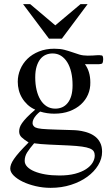

<svg xmlns="http://www.w3.org/2000/svg" viewBox="-20 -697 540 934"><path d="M481.9 -407.7Q481.9 -405.3 481 -398.7Q480 -392.1 477.5 -388.7Q475.1 -386.7 470.9 -386Q466.8 -385.3 461.9 -384.8Q456.5 -384.3 450.2 -384.8H393.1Q405.8 -367.7 412.6 -345.5Q419.4 -323.2 419.4 -295.4Q419.9 -264.6 408.2 -237.3Q396.5 -210 373.8 -189.2Q351.1 -168.5 318.4 -156.2Q285.6 -144 243.7 -144Q226.6 -144 209.5 -146.5Q192.4 -148.9 175.3 -154.3Q165.5 -147 156.7 -137.2Q147.9 -127.4 143.1 -117.4Q138.2 -107.4 138.4 -97.9Q138.7 -88.4 146 -81.5Q148.9 -78.6 153.1 -76.7Q157.2 -74.7 164.6 -73Q171.9 -71.3 183.6 -70.1Q195.3 -68.8 213.6 -68.1Q231.9 -67.4 258.1 -66.4Q284.2 -65.4 320.3 -64.5Q329.1 -64.5 344 -63.7Q358.9 -63 376.5 -59.8Q394 -56.6 411.6 -50Q429.2 -43.5 443.8 -32Q458.5 -20.5 467.5 -2.4Q476.6 15.6 476.6 41.5Q476.6 75.2 457.5 106.7Q438.5 138.2 404.8 162.8Q371.1 187.5 325.4 202.1Q279.8 216.8 226.1 216.8Q189 216.8 153.6 208.5Q118.2 200.2 90.8 187Q63.5 173.8 46.6 157Q29.8 140.1 29.8 123Q29.8 113.3 33.9 102.1Q38.1 90.8 48.1 76.2Q58.1 61.5 75.4 42Q92.8 22.5 119.1 -3.9Q96.7 -18.1 85 -29.3Q73.2 -40.5 73.2 -57.6Q73.2 -66.4 75.9 -75.9Q78.6 -85.4 86.9 -97.7Q95.2 -109.9 110.6 -126Q126 -142.1 151.4 -163.6Q129.9 -172.9 114 -187.7Q98.1 -202.6 87.4 -220.5Q76.7 -238.3 71.5 -258.5Q66.4 -278.8 66.4 -299.3Q66.4 -330.6 78.6 -359.6Q90.8 -388.7 113.5 -410.9Q136.2 -433.1 169.4 -446.5Q202.6 -460 244.1 -460Q272.9 -460 293.5 -454.6Q314 -449.2 331.3 -443.1Q348.6 -437 366.2 -431.6Q383.8 -426.3 406.7 -426.3Q421.9 -426.3 431.9 -427Q441.9 -427.7 449.2 -428.2Q456.5 -428.7 462.4 -428.7Q468.8 -428.7 475.6 -427.2Q481.9 -425.8 481.9 -407.7ZM333 -282.7Q333 -317.4 326.4 -345.7Q319.8 -374 307.1 -394.3Q294.4 -414.6 276.6 -425.8Q258.8 -437 235.8 -437Q218.3 -437 202.9 -430.4Q187.5 -423.8 176 -409.4Q164.6 -395 158 -373Q151.4 -351.1 151.4 -320.3Q151.4 -287.1 158 -259.3Q164.6 -231.4 177 -211.2Q189.5 -190.9 207.5 -179.7Q225.6 -168.5 249 -168.5Q266.6 -168.5 282 -175Q297.4 -181.6 308.8 -195.6Q320.3 -209.5 326.7 -231Q333 -252.4 333 -282.7ZM440.9 59.6Q440.9 47.9 435.8 39.3Q430.7 30.8 416.7 25.1Q402.8 19.5 378.7 16.1Q354.5 12.7 315.9 10.7Q260.7 8.3 218.3 6.3Q175.8 4.4 146 0Q125 24.4 112.5 43.7Q100.1 63 100.1 85.4Q100.1 101.1 112.3 114Q124.5 127 147 136.5Q169.4 146 200.4 151.4Q231.4 156.7 269 156.7Q313 156.7 345.2 148.2Q377.4 139.6 398.7 125.7Q419.9 111.8 430.4 94.5Q440.9 77.1 440.9 59.6ZM280.8 -508.8H218.3L92.3 -676.8H127L249 -573.7L371.6 -676.8H406.2Z"/></svg>

Font: Doulos SIL Viet
Style: Regular
Weight: 400
Designer: Walt Agee, Victor Gaultney, Peter Martin, Debbi Hosken, Becca Hirsbrunner
Foundry: SIL International
Version: Version 5.000